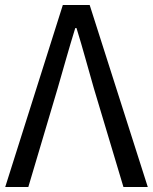

<svg xmlns="http://www.w3.org/2000/svg" viewBox="-20 -753 615 773"><path d="M1 0H94L212 -397C237 -483 256 -553 283 -640H288C315 -553 333 -483 358 -397L477 0H575L341 -733H233Z"/></svg>

Font: GenYoGothic2 TW R
Style: Regular
Weight: 400
Version: Version 2.100;PS 2.1;hotconv 16.6.51;makeotf.lib2.5.65220 DE